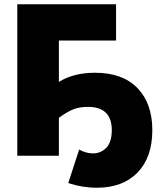

<svg xmlns="http://www.w3.org/2000/svg" viewBox="-20 -730 779 900"><path d="M425 -389Q555 -389 624.5 -317Q694 -245 694 -120Q694 7 625 78.5Q556 150 434 150Q365 150 300 128L351 -29Q383 -11 416 -11Q453 -11 478.5 -37.5Q504 -64 504 -120Q504 -229 392 -229Q352 -229 323.5 -217.5Q295 -206 256 -178V0H61V-710H524V-540H256V-346Q325 -389 425 -389Z"/></svg>

Font: Raleway-v4020 Black
Style: Regular
Weight: 900
Designer: Matt McInerney, Pablo Impallari, Rodrigo Fuenzalida
Foundry: Matt McInerney, Pablo Impallari, Rodrigo Fuenzalida
Version: Version 4.020;PS 004.020;hotconv 1.0.88;makeotf.lib2.5.64775